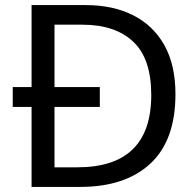

<svg xmlns="http://www.w3.org/2000/svg" viewBox="-20 -734 770 754"><path d="M317 -714Q424 -714 503 -674Q582 -634 625.5 -556.5Q669 -479 669 -364Q669 -183 570.5 -91.5Q472 0 295 0H104V-314H30V-392H104V-714ZM304 -637H194V-392H372V-314H194V-77H284Q574 -77 574 -361Q574 -504 503 -570.5Q432 -637 304 -637Z"/></svg>

Font: Noto Sans Lepcha
Style: Regular
Weight: 400
Designer: Monotype Design Team
Foundry: Monotype Imaging Inc.
Version: Version 2.006; ttfautohint (v1.8.4.7-5d5b)